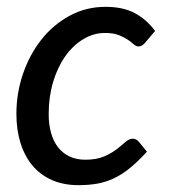

<svg xmlns="http://www.w3.org/2000/svg" viewBox="-20 -535 494 562"><path d="M410 -91Q384 -62.5 360.8 -43.5Q337.5 -24.5 313.8 -13.2Q290 -2 264.8 2.5Q239.5 7 210 7Q166 7 132 -8Q98 -23 75 -50.5Q52 -78 40 -116.5Q28 -155 28 -201.5Q28 -263 47.5 -319.5Q67 -376 101.5 -419.5Q136 -463 184 -489Q232 -515 289 -515Q339.5 -515 373.8 -497Q408 -479 434 -444.5L404 -409Q400.5 -405 395.8 -402Q391 -399 385.5 -399Q378.5 -399 371.5 -405.2Q364.5 -411.5 354 -418.8Q343.5 -426 327.8 -432.2Q312 -438.5 287 -438.5Q253.5 -438.5 223.5 -420.2Q193.5 -402 171 -370.2Q148.5 -338.5 135.5 -295Q122.5 -251.5 122.5 -201Q122.5 -170.5 129.5 -145.8Q136.5 -121 150 -103.8Q163.5 -86.5 183.5 -77Q203.5 -67.5 229.5 -67.5Q262.5 -67.5 284.5 -77Q306.5 -86.5 321.5 -98.2Q336.5 -110 347.2 -119.5Q358 -129 368.5 -129Q378.5 -129 386.5 -120L410 -91Z"/></svg>

Font: Lato Medium
Style: Italic
Weight: 500
Italic angle: -7°
Designer: Lukasz Dziedzic
Foundry: tyPoland Lukasz Dziedzic
Version: Version 2.006; 2014-01-15